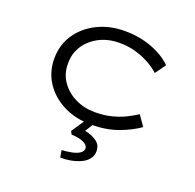

<svg xmlns="http://www.w3.org/2000/svg" viewBox="-133 -675 1069 1051"><g transform="rotate(20 401.0 -149.0)"><path d="M421 10Q331 10 260 -25.5Q189 -61 148.5 -122.5Q108 -184 108 -262Q108 -341 149 -402.5Q190 -464 261 -499.5Q332 -535 422 -535Q505 -535 577 -508.5Q649 -482 696 -436L652 -375Q626 -399 588.5 -419.5Q551 -440 508 -452Q465 -464 417 -464Q350 -464 298.5 -437.5Q247 -411 217 -365.5Q187 -320 188 -262Q187 -203 218.5 -157.5Q250 -112 302 -86.5Q354 -61 416 -61Q470 -61 513 -72Q556 -83 590.5 -100Q625 -117 652 -135L694 -75Q643 -39 574.5 -14.5Q506 10 421 10ZM324 237 317 196Q349 194 376 188.5Q403 183 420 171.5Q437 160 437 144Q437 129 422 118.5Q407 108 384.5 103Q362 98 340 98L330 80L394 -15H445L402 53Q441 60 470 80Q499 100 499 137Q499 164 482.5 184Q466 204 439.5 215.5Q413 227 383 232.5Q353 238 324 237Z"/></g></svg>

Font: Lexend Tera Light
Style: Regular
Weight: 300
Designer: Bonnie Shaver-Troup, Thomas Jockin
Foundry: Lexend
Version: Version 1.007